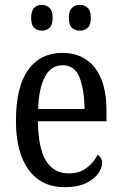

<svg xmlns="http://www.w3.org/2000/svg" viewBox="-20 -765 502 795"><path d="M248 10Q151 10 98.5 -62Q46 -134 46 -264Q46 -405 96.5 -475.5Q147 -546 239 -546Q324 -546 372.5 -485Q421 -424 421 -305V-263H137Q138 -152 170.5 -99.5Q203 -47 265 -47Q309 -47 339 -70Q369 -93 384 -124Q391 -120 397 -112Q403 -104 403 -90Q403 -70 386.5 -46.5Q370 -23 335.5 -6.5Q301 10 248 10ZM330 -314Q329 -395 309 -445Q289 -495 240 -495Q192 -495 166.5 -448Q141 -401 138 -314ZM311 -638Q292 -638 278.5 -649.5Q265 -661 265 -691Q265 -721 278.5 -733Q292 -745 311 -745Q329 -745 342.5 -733Q356 -721 356 -691Q356 -661 342.5 -649.5Q329 -638 311 -638ZM153 -638Q135 -638 122 -649.5Q109 -661 109 -691Q109 -721 122 -733Q135 -745 153 -745Q171 -745 184.5 -733Q198 -721 198 -691Q198 -661 184.5 -649.5Q171 -638 153 -638Z"/></svg>

Font: Noto Serif Khmer Condensed
Style: Regular
Weight: 400
Width: 3
Designer: Danh Hong and the Monotype Design Team
Foundry: Monotype Imaging Inc.
Version: Version 2.004